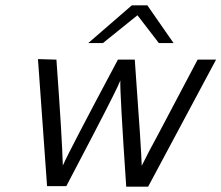

<svg xmlns="http://www.w3.org/2000/svg" viewBox="-20 -693 828 718"><path d="M310 -532 473 -673H531L629 -532H574L494 -636L365 -532ZM122 -472 191 -470Q212 -181 215 -74Q239 -129 421 -470H484Q509 -127 510 -73L540 -132Q544 -140 554 -158Q564 -176 568 -184L719 -470H788L534 5H452Q428 -350 430 -392Q421 -367 329.5 -191Q238 -15 228 3H156Z"/></svg>

Font: Coval
Style: ExtraLight Italic
Weight: 200
Foundry: Context Ltd
Version: Version 001.000